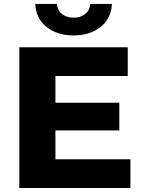

<svg xmlns="http://www.w3.org/2000/svg" viewBox="-20 -935 712 955"><path d="M76.1 -700H615.3V-557.1H255.7V-142.9H628.8V0H76.1ZM242.8 -424H573.4V-286.4H242.8ZM155.2 -915.4H263.1Q264.7 -884.3 288.1 -865.6Q311.4 -846.9 346 -846.9Q380.6 -846.9 403.9 -865.6Q427.3 -884.3 428.9 -915.4H536.8Q533.2 -843.7 480.7 -801.2Q428.1 -758.8 346 -758.8Q263.9 -758.8 211.3 -801.2Q158.8 -843.7 155.2 -915.4Z"/></svg>

Font: iiserrat Thin
Style: Regular
Weight: 100
Designer: Akira Ohta
Foundry: Akira Ohta
Version: Version 1.200;Glyphs 3.3.1 (3343)